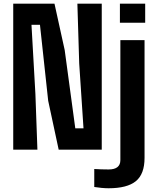

<svg xmlns="http://www.w3.org/2000/svg" viewBox="-20 -820 861 1052"><path d="M52.5 0V-800H278.5L334.5 -545.5L392.5 -117H437.5L414 -472L404 -800H537.5V0H301.5L244 -268L199 -684H152.5L174 -305L185 0ZM637 -695.5V-800H775.5V-695.5ZM575 211.5Q557.5 211.5 536.2 209.5Q515 207.5 496.5 204.5V106Q511 107 534.2 107.8Q557.5 108.5 575 108.5Q607.5 108.5 623.5 95.5Q639.5 82.5 639.5 57.5V-600H772V45Q772 134 724.2 172.8Q676.5 211.5 575 211.5Z"/></svg>

Font: Big Shoulders Text Thin ExtraBold
Style: Regular
Weight: 800
Version: Version 2.002